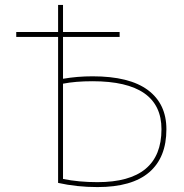

<svg xmlns="http://www.w3.org/2000/svg" viewBox="-20 -750 747 780"><path d="M236 -410V-23Q300 -10 376 -10Q636 -10 636 -225Q636 -420 356 -420Q286 -420 236 -410ZM236 -430Q294 -440 356 -440Q506 -440 581 -384Q656 -328 656 -225Q656 -110 586 -50Q516 10 376 10Q292 10 216 -7V-600H46V-620H216V-730H236V-620H466V-600H236Z"/></svg>

Font: M PLUS 1p Thin
Style: Regular
Weight: 250
Version: Version 1.062